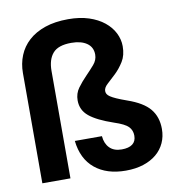

<svg xmlns="http://www.w3.org/2000/svg" viewBox="-85 -851 898 942"><g transform="rotate(-10 363.5 -380.5)"><path d="M52 -549Q52 -596 68.5 -636.5Q85 -677 118 -707Q151 -737 200.5 -754Q250 -771 316 -771Q374 -771 418.5 -756.5Q463 -742 494 -717Q525 -692 541 -660Q557 -628 557 -594Q557 -549 538 -518.5Q519 -488 495.5 -465.5Q472 -443 453 -426Q434 -409 434 -392Q434 -384 438 -377Q442 -370 452.5 -363Q463 -356 482 -347.5Q501 -339 532 -328Q610 -301 643 -261Q676 -221 676 -161Q676 -123 661.5 -91.5Q647 -60 620 -37.5Q593 -15 554.5 -2.5Q516 10 467 10Q372 10 313.5 -38Q255 -86 245 -177H380Q383 -140 404.5 -118Q426 -96 465 -96Q500 -96 518.5 -110Q537 -124 537 -152Q537 -179 519.5 -197Q502 -215 450 -232Q368 -260 330.5 -291Q293 -322 293 -370Q293 -405 312.5 -431.5Q332 -458 355 -481.5Q378 -505 397.5 -527.5Q417 -550 417 -577Q417 -614 388.5 -634Q360 -654 311 -654Q246 -654 219 -623Q192 -592 192 -535V0H52Z"/></g></svg>

Font: SVN-Poppins SemiBold
Style: Regular
Weight: 600
Designer: Ninad Kale (Devanagari), Jonny Pinhorn (Latin)
Foundry: Indian Type Foundry
Version: Version 3.002 2017